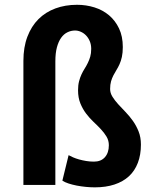

<svg xmlns="http://www.w3.org/2000/svg" viewBox="-20 -783 640 813"><path d="M214.4 0H79.1V-525.4Q79.1 -583 95.9 -627.4Q112.8 -671.9 142.8 -701.9Q172.9 -731.9 214.6 -747.3Q256.3 -762.7 306.2 -762.7Q344.7 -762.7 379.9 -751.7Q415 -740.7 441.7 -718.3Q468.3 -695.8 484.1 -662.4Q500 -628.9 500 -584Q500 -559.6 496.1 -542Q492.2 -524.4 486.1 -511Q480 -497.6 473.1 -486.6Q466.3 -475.6 460.2 -463.9Q454.1 -452.1 450.2 -438.5Q446.3 -424.8 446.3 -406.2Q446.3 -389.2 456.1 -373.5Q465.8 -357.9 480.2 -342Q494.6 -326.2 511.5 -308.8Q528.3 -291.5 542.7 -271.2Q557.1 -251 566.9 -226.3Q576.7 -201.7 576.7 -170.9Q576.7 -127.4 563.7 -93.5Q550.8 -59.6 525.9 -36.6Q501 -13.7 464.6 -1.7Q428.2 10.3 381.8 10.3Q362.8 10.3 342.8 8.3Q322.8 6.3 304.2 2.7Q285.6 -1 270 -6.1Q254.4 -11.2 244.1 -18.1L270.5 -126Q278.3 -121.6 289.6 -116.7Q300.8 -111.8 314.7 -107.9Q328.6 -104 344.7 -101.3Q360.8 -98.6 377.9 -98.6Q407.7 -98.6 424.3 -117.4Q440.9 -136.2 440.9 -168Q440.9 -188 431.2 -204.3Q421.4 -220.7 407 -236.1Q392.6 -251.5 375.7 -267.3Q358.9 -283.2 344.5 -302.2Q330.1 -321.3 320.3 -345.2Q310.5 -369.1 310.5 -400.9Q310.5 -422.4 314.7 -438.5Q318.8 -454.6 325 -467.8Q331.1 -481 338.4 -492.4Q345.7 -503.9 351.8 -516.4Q357.9 -528.8 362.1 -543Q366.2 -557.1 366.2 -576.2Q366.2 -594.2 360.1 -608.6Q354 -623 344.2 -633.1Q334.5 -643.1 322.3 -648.4Q310.1 -653.8 297.9 -653.8Q280.8 -653.8 265.4 -646.2Q250 -638.7 238.8 -622.8Q227.5 -606.9 220.9 -582.3Q214.4 -557.6 214.4 -523.4Z"/></svg>

Font: Roboto Mono
Style: Bold
Weight: 700
Designer: Google
Version: Version 2.000985; 2015; ttfautohint (v1.3)